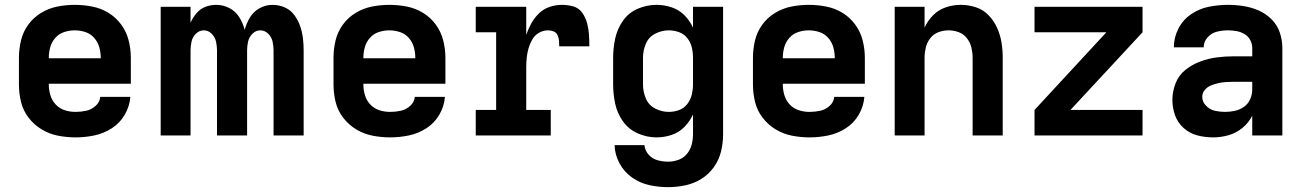

<svg xmlns="http://www.w3.org/2000/svg" viewBox="-20 -558 5368 791"><path d="M291 8Q330 8 368.5 0Q407 -8 440.5 -29.5Q474 -51 494 -85.5Q514 -120 517 -159H393Q391 -137 373.5 -121.5Q356 -106 334.5 -101.5Q313 -97 291 -97Q268 -97 246.5 -104Q225 -111 209.5 -127.5Q194 -144 187.5 -166Q181 -188 181 -210V-213H519V-320Q519 -356 510 -391.5Q501 -427 479.5 -456.5Q458 -486 427 -505Q396 -524 360 -531Q324 -538 288 -538Q252 -538 216.5 -531Q181 -524 149.5 -505Q118 -486 96.5 -456.5Q75 -427 66.5 -391.5Q58 -356 58 -320V-210Q58 -174 66.5 -138.5Q75 -103 97.5 -73.5Q120 -44 151.5 -25Q183 -6 219 1Q255 8 291 8ZM181 -318V-320Q181 -342 187 -363.5Q193 -385 208 -402Q223 -419 244.5 -426Q266 -433 288 -433Q310 -433 331.5 -426Q353 -419 368 -402Q383 -385 389 -363.5Q395 -342 395 -320V-318Z M642 0H765V-350Q765 -368 769 -386.5Q773 -405 787 -419Q801 -433 820 -433Q838 -433 852 -419Q866 -405 870 -386.5Q874 -368 874 -350V0H998V-350Q998 -368 1002 -386.5Q1006 -405 1020 -419Q1034 -433 1052 -433Q1071 -433 1085 -419Q1099 -405 1103 -386.5Q1107 -368 1107 -350V0H1231V-350Q1231 -375 1228 -400.5Q1225 -426 1216.5 -450.5Q1208 -475 1192.5 -496Q1177 -517 1153 -527.5Q1129 -538 1103 -538Q1075 -538 1050 -524.5Q1025 -511 1010 -486.5Q995 -462 988 -435Q981 -463 965.5 -487.5Q950 -512 924.5 -525Q899 -538 871 -538H870Q847 -538 825.5 -529.5Q804 -521 789 -503Q774 -485 765 -464V-530H642Z M1587 8Q1626 8 1664.5 0Q1703 -8 1736.5 -29.5Q1770 -51 1790 -85.5Q1810 -120 1813 -159H1689Q1687 -137 1669.5 -121.5Q1652 -106 1630.5 -101.5Q1609 -97 1587 -97Q1564 -97 1542.5 -104Q1521 -111 1505.5 -127.5Q1490 -144 1483.5 -166Q1477 -188 1477 -210V-213H1815V-320Q1815 -356 1806 -391.5Q1797 -427 1775.5 -456.5Q1754 -486 1723 -505Q1692 -524 1656 -531Q1620 -538 1584 -538Q1548 -538 1512.5 -531Q1477 -524 1445.5 -505Q1414 -486 1392.5 -456.5Q1371 -427 1362.5 -391.5Q1354 -356 1354 -320V-210Q1354 -174 1362.5 -138.5Q1371 -103 1393.5 -73.5Q1416 -44 1447.5 -25Q1479 -6 1515 1Q1551 8 1587 8ZM1477 -318V-320Q1477 -342 1483 -363.5Q1489 -385 1504 -402Q1519 -419 1540.5 -426Q1562 -433 1584 -433Q1606 -433 1627.5 -426Q1649 -419 1664 -402Q1679 -385 1685 -363.5Q1691 -342 1691 -320V-318Z M1940 0H2249V-105H2148V-281Q2148 -301 2150 -320.5Q2152 -340 2157.5 -359Q2163 -378 2173 -395.5Q2183 -413 2200.5 -423Q2218 -433 2238 -433Q2250 -433 2261 -428.5Q2272 -424 2277 -413Q2282 -402 2283 -390.5Q2284 -379 2284 -367H2408Q2408 -391 2406.5 -414.5Q2405 -438 2399 -461.5Q2393 -485 2379 -505Q2365 -525 2342 -531.5Q2319 -538 2295 -538Q2269 -538 2244 -529.5Q2219 -521 2200 -502.5Q2181 -484 2168.5 -461Q2156 -438 2148 -414V-530H1940V-425H2024V-105H1940Z M2732 213Q2768 213 2803.5 205.5Q2839 198 2869.5 179Q2900 160 2921 130.5Q2942 101 2950.5 66Q2959 31 2959 -5V-530H2835V-444Q2822 -473 2799.5 -495.5Q2777 -518 2746.5 -528Q2716 -538 2685 -538Q2645 -538 2607.5 -522Q2570 -506 2546.5 -472.5Q2523 -439 2514.5 -399.5Q2506 -360 2506 -320V-210Q2506 -170 2514.5 -130.5Q2523 -91 2546.5 -58Q2570 -25 2607.5 -8.5Q2645 8 2685 8Q2716 8 2746.5 -2Q2777 -12 2799.5 -35Q2822 -58 2835 -86V-5Q2835 17 2829.5 38Q2824 59 2810 76Q2796 93 2775 100.5Q2754 108 2732 108Q2710 108 2688.5 102Q2667 96 2652 79Q2637 62 2635 40H2512Q2513 79 2532 114.5Q2551 150 2583.5 173Q2616 196 2654.5 204.5Q2693 213 2732 213ZM2735 -97Q2706 -97 2679 -111Q2652 -125 2640.5 -153Q2629 -181 2629 -210V-320Q2629 -349 2640.5 -377Q2652 -405 2679 -419Q2706 -433 2735 -433Q2757 -433 2777.5 -425.5Q2798 -418 2811.5 -401Q2825 -384 2830 -363Q2835 -342 2835 -320V-210Q2835 -189 2830 -168Q2825 -147 2811.5 -129.5Q2798 -112 2777.5 -104.5Q2757 -97 2735 -97Z M3315 8Q3354 8 3392.5 0Q3431 -8 3464.5 -29.5Q3498 -51 3518 -85.5Q3538 -120 3541 -159H3417Q3415 -137 3397.5 -121.5Q3380 -106 3358.5 -101.5Q3337 -97 3315 -97Q3292 -97 3270.5 -104Q3249 -111 3233.5 -127.5Q3218 -144 3211.5 -166Q3205 -188 3205 -210V-213H3543V-320Q3543 -356 3534 -391.5Q3525 -427 3503.5 -456.5Q3482 -486 3451 -505Q3420 -524 3384 -531Q3348 -538 3312 -538Q3276 -538 3240.5 -531Q3205 -524 3173.5 -505Q3142 -486 3120.5 -456.5Q3099 -427 3090.5 -391.5Q3082 -356 3082 -320V-210Q3082 -174 3090.5 -138.5Q3099 -103 3121.5 -73.5Q3144 -44 3175.5 -25Q3207 -6 3243 1Q3279 8 3315 8ZM3205 -318V-320Q3205 -342 3211 -363.5Q3217 -385 3232 -402Q3247 -419 3268.5 -426Q3290 -433 3312 -433Q3334 -433 3355.5 -426Q3377 -419 3392 -402Q3407 -385 3413 -363.5Q3419 -342 3419 -320V-318Z M3666 0H3789V-320Q3789 -341 3794 -362Q3799 -383 3812.5 -400.5Q3826 -418 3846.5 -425.5Q3867 -433 3888 -433Q3909 -433 3929.5 -425.5Q3950 -418 3963.5 -400.5Q3977 -383 3982 -362Q3987 -341 3987 -320V0H4111V-320Q4111 -352 4106 -383Q4101 -414 4088 -443Q4075 -472 4053 -495Q4031 -518 4000.5 -528Q3970 -538 3939 -538Q3907 -538 3877 -528Q3847 -518 3824.5 -495.5Q3802 -473 3789 -444V-530H3666Z M4242 0H4687V-105H4390L4687 -425V-530H4242V-425H4538L4242 -105Z M4978 8Q5010 8 5041.5 -1Q5073 -10 5098.5 -31Q5124 -52 5139 -81V0H5263V-360Q5263 -393 5252.5 -424Q5242 -455 5218.5 -478.5Q5195 -502 5165 -515Q5135 -528 5103 -533Q5071 -538 5039 -538Q4999 -538 4959.5 -530Q4920 -522 4886.5 -499Q4853 -476 4834.5 -439.5Q4816 -403 4816 -363H4939Q4939 -386 4955 -404Q4971 -422 4993.5 -427.5Q5016 -433 5039 -433Q5056 -433 5073.5 -430Q5091 -427 5106.5 -418Q5122 -409 5130.5 -393.5Q5139 -378 5139 -360V-326H5062Q5027 -326 4992.5 -321.5Q4958 -317 4924.5 -304.5Q4891 -292 4863.5 -270Q4836 -248 4823 -214.5Q4810 -181 4810 -146Q4810 -114 4821 -83Q4832 -52 4857 -30Q4882 -8 4913.5 0Q4945 8 4978 8ZM5027 -97Q5006 -97 4985.5 -101.5Q4965 -106 4949 -122Q4933 -138 4933 -159Q4933 -175 4943.5 -187.5Q4954 -200 4969 -206Q4984 -212 4999.5 -215.5Q5015 -219 5031 -220Q5047 -221 5062 -221H5139V-189Q5139 -169 5130.5 -149.5Q5122 -130 5105 -118Q5088 -106 5068 -101.5Q5048 -97 5027 -97Z"/></svg>

Font: Iosevka Sparkle
Style: Bold
Weight: 700
Designer: Belleve Invis
Foundry: Belleve Invis
Version: Version 4.5.0; ttfautohint (v1.8.3)